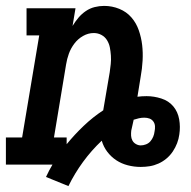

<svg xmlns="http://www.w3.org/2000/svg" viewBox="-27 -558 647 651"><path d="M205 73 129 42Q134 31 139.5 20.5Q145 10 151 0H-7V-92H48L106 -438H63V-530H229L219 -470Q228 -485 239 -498Q250 -511 264 -520.5Q278 -530 294 -534Q310 -538 326 -538Q353 -538 377.5 -528Q402 -518 418.5 -499Q435 -480 443.5 -455.5Q452 -431 455 -405.5Q458 -380 456.5 -352.5Q455 -325 450 -298L439 -230Q446 -231 454 -231.5Q462 -232 470 -232Q495 -232 520 -224Q545 -216 560.5 -197.5Q576 -179 580.5 -153.5Q585 -128 581 -102Q579 -87 573.5 -72.5Q568 -58 559 -44.5Q550 -31 537.5 -20.5Q525 -10 510.5 -3.5Q496 3 481 5.5Q466 8 450 8Q428 8 406.5 2.5Q385 -3 367.5 -14.5Q350 -26 337 -43Q324 -60 318 -81Q283 -48 254.5 -9Q226 30 205 73ZM199 -69Q226 -102 257 -131.5Q288 -161 323 -184L345 -313Q347 -327 348.5 -341Q350 -355 349 -369.5Q348 -384 345.5 -397Q343 -410 336 -421.5Q329 -433 317 -439.5Q305 -446 291 -446Q272 -446 254.5 -436Q237 -426 225 -410Q213 -394 206.5 -376Q200 -358 197 -339L156 -92H199ZM450 -65Q459 -65 468 -68.5Q477 -72 483 -79Q489 -86 492.5 -94.5Q496 -103 497 -112Q497 -112 497 -112Q497 -112 497 -112Q497 -112 497 -112Q497 -112 497 -112Q499 -121 498.5 -130Q498 -139 493 -146Q488 -153 480 -156Q472 -159 462 -159Q453 -159 444 -157Q435 -155 426 -152V-151Q424 -142 422 -133Q420 -124 418 -115Q417 -106 417.5 -97.5Q418 -89 422 -81.5Q426 -74 434 -69.5Q442 -65 450 -65Z"/></svg>

Font: Iosevka Curly Slab SmBdExObl
Style: Regular
Weight: 600
Width: 7
Italic angle: -9°
Monospace: yes
Designer: Belleve Invis
Foundry: Belleve Invis
Version: Version 11.1.0; ttfautohint (v1.8.3)